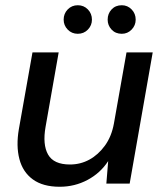

<svg xmlns="http://www.w3.org/2000/svg" viewBox="-20 -701 628 733"><path d="M208 12Q144 12 105.5 -16Q67 -44 54 -94Q41 -144 52 -208L104 -501H204L154 -217Q142 -149 163.5 -111Q185 -73 247 -73Q287 -73 321 -91.5Q355 -110 380.5 -145Q406 -180 415 -230L463 -501H563L475 0H386L393 -86Q363 -40 314 -14Q265 12 208 12ZM277 -572Q254 -572 238.5 -588Q223 -604 223 -626Q223 -649 238.5 -665Q254 -681 277 -681Q300 -681 315.5 -665Q331 -649 331 -626Q331 -604 315.5 -588Q300 -572 277 -572ZM445 -572Q421 -572 406 -588Q391 -604 391 -626Q391 -649 406 -665Q421 -681 445 -681Q467 -681 482.5 -665Q498 -649 498 -626Q498 -604 482.5 -588Q467 -572 445 -572Z"/></svg>

Font: DM Sans 18pt Medium
Style: Italic
Weight: 500
Italic angle: -10°
Designer: Colophon Foundry, Jonny Pinhorn
Foundry: Colophon Foundry
Version: Version 4.004;gftools[0.9.30]